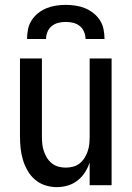

<svg xmlns="http://www.w3.org/2000/svg" viewBox="-20 -760 540 788"><path d="M213 8Q189 8 165.5 0.5Q142 -7 123.5 -23Q105 -39 93 -60Q81 -81 74 -104.5Q67 -128 64.5 -152Q62 -176 62 -200V-520H152V-200Q152 -185 153.5 -169.5Q155 -154 160 -139.5Q165 -125 173 -112Q181 -99 193 -89.5Q205 -80 220 -76Q235 -72 250 -72Q265 -72 280 -76Q295 -80 307 -89.5Q319 -99 327 -112Q335 -125 340 -139.5Q345 -154 346.5 -169.5Q348 -185 348 -200V-520H438V0H348V-93Q341 -72 328.5 -52.5Q316 -33 298 -19Q280 -5 258 1.5Q236 8 213 8ZM91 -600Q91 -620 95 -640Q99 -660 110 -677Q121 -694 137 -706.5Q153 -719 171.5 -726.5Q190 -734 210 -737Q230 -740 250 -740Q270 -740 290 -737Q310 -734 328.5 -726.5Q347 -719 363 -706.5Q379 -694 390 -677Q401 -660 405 -640Q409 -620 409 -600H331Q331 -615 325 -629.5Q319 -644 307 -653.5Q295 -663 280 -666.5Q265 -670 250 -670Q235 -670 220 -666.5Q205 -663 193 -653.5Q181 -644 175 -629.5Q169 -615 169 -600Z"/></svg>

Font: Iosevka Fixed Medium
Style: Regular
Weight: 500
Monospace: yes
Designer: Belleve Invis
Foundry: Belleve Invis
Version: Version 32.3.0